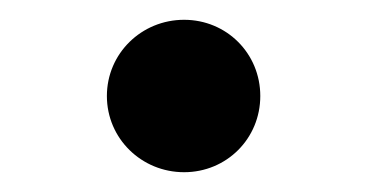

<svg xmlns="http://www.w3.org/2000/svg" viewBox="-20 -462 371 194"><path d="M166 -442C123 -442 88 -408 88 -365C88 -322 123 -288 166 -288C209 -288 243 -322 243 -365C243 -408 209 -442 166 -442Z"/></svg>

Font: AllPunType SemiBold
Style: Regular
Weight: 600
Version: 1.0